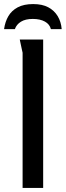

<svg xmlns="http://www.w3.org/2000/svg" viewBox="-28 -923 323 943"><path d="M69 -729H184V0H83V-664Q83 -665 79.5 -679.5Q76 -694 73 -710Q70 -726 69 -729ZM-8 -780Q-3 -816 13 -843.5Q29 -871 59 -887Q89 -903 135 -903Q180 -903 209.5 -887Q239 -871 255.5 -843.5Q272 -816 275 -780H222Q216 -804 192.5 -817Q169 -830 133 -830Q97 -830 75 -816.5Q53 -803 45 -780Z"/></svg>

Font: Rosario Medium
Style: Regular
Weight: 500
Version: Version 1.201